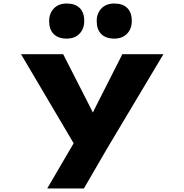

<svg xmlns="http://www.w3.org/2000/svg" viewBox="-20 -844 1051 1094"><path d="M249 230 432 -83 413 -5 100 -535H340L489 -243Q497 -228 510.5 -200Q524 -172 541 -134H477Q490 -163 505 -194.5Q520 -226 529 -243L677 -535H911L588 6L458 230ZM631 -624Q583 -624 557 -650Q531 -676 531 -724Q531 -768 558 -796Q585 -824 631 -824Q679 -824 705 -798.5Q731 -773 731 -724Q731 -680 704 -652Q677 -624 631 -624ZM360 -624Q312 -624 286 -650Q260 -676 260 -724Q260 -768 287 -796Q314 -824 360 -824Q408 -824 434 -798.5Q460 -773 460 -724Q460 -680 433 -652Q406 -624 360 -624Z"/></svg>

Font: Lexend Zetta Black
Style: Regular
Weight: 900
Designer: Bonnie Shaver-Troup, Thomas Jockin
Foundry: Lexend
Version: Version 1.007